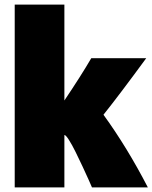

<svg xmlns="http://www.w3.org/2000/svg" viewBox="-20 -800 663 835"><path d="M623 15H380Q379 12 366 -17Q353 -46 339 -76Q325 -106 309 -138.5Q293 -171 279.5 -192Q266 -213 260 -213V15H44V-780H260V-363Q332 -470 377 -547H616Q501 -390 430 -301Q533 -159 623 15Z"/></svg>

Font: Repo
Style: ExtraBlack
Weight: 1000
Designer: Stefan Peev
Foundry: Context Ltd
Version: Version 001.000